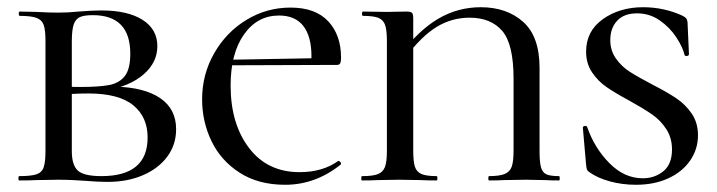

<svg xmlns="http://www.w3.org/2000/svg" viewBox="-20 -500 1988 532"><path d="M468 -142Q468 -99 443.5 -66Q419 -33 376 -14.5Q333 4 278 4Q251 4 216 1Q202 0 182.5 -1Q163 -2 141 -2L80 -1Q63 0 33 0Q31 0 31 -6Q31 -12 33 -12Q66 -12 81 -17Q96 -22 101 -36.5Q106 -51 106 -81V-387Q106 -417 101 -431Q96 -445 81 -450.5Q66 -456 35 -456Q32 -456 32 -462Q32 -468 35 -468L80 -467Q118 -465 141 -465Q168 -465 198 -468Q208 -469 227.5 -470Q247 -471 262 -471Q334 -471 375 -445Q416 -419 416 -372Q416 -327 378 -294Q340 -261 275 -250L299 -260Q380 -258 424 -228Q468 -198 468 -142ZM179 -385V-256L148 -262Q168 -259 202 -259Q255 -259 283 -264.5Q311 -270 326 -289.5Q341 -309 341 -351Q341 -458 237 -458Q213 -458 201 -452.5Q189 -447 184 -431.5Q179 -416 179 -385ZM389 -119Q389 -176 349 -208.5Q309 -241 225 -241Q174 -241 148 -236L179 -245V-81Q179 -43 195.5 -27.5Q212 -12 261 -12Q389 -12 389 -119Z M540 -225Q540 -294 573.5 -352.5Q607 -411 663 -445Q719 -479 785 -479Q854 -479 889.5 -441Q925 -403 925 -340Q925 -329 922.5 -324.5Q920 -320 913 -320H842Q843 -328 843 -344Q843 -399 820.5 -428Q798 -457 753 -457Q693 -457 656 -404.5Q619 -352 619 -263Q619 -157 670 -90Q721 -23 810 -23Q874 -23 917 -54H918Q921 -54 923.5 -50.5Q926 -47 924 -44Q854 12 770 12Q696 12 644 -21.5Q592 -55 566 -109Q540 -163 540 -225ZM588 -334 870 -339V-320L589 -319Z M1190 -12Q1192 -12 1192 -6Q1192 0 1190 0Q1162 0 1146 -1L1086 -2L1027 -1Q1011 0 983 0Q981 0 981 -6Q981 -12 983 -12Q1013 -12 1027 -17.5Q1041 -23 1046.5 -37Q1052 -51 1052 -81V-387Q1052 -417 1047 -431Q1042 -445 1028.5 -450.5Q1015 -456 986 -456Q983 -456 983 -462Q983 -468 986 -468L1051 -467L1106 -468Q1118 -468 1121.5 -464.5Q1125 -461 1125 -449V-83Q1125 -53 1129.5 -38.5Q1134 -24 1147.5 -18Q1161 -12 1190 -12ZM1312 -480Q1384 -480 1429.5 -439.5Q1475 -399 1475 -312V-81Q1475 -51 1479 -36.5Q1483 -22 1494 -17Q1505 -12 1529 -12Q1531 -12 1531 -6Q1531 0 1529 0Q1504 0 1490 -1L1437 -2L1376 -1Q1361 0 1335 0Q1333 0 1333 -6Q1333 -12 1335 -12Q1364 -12 1378.5 -18Q1393 -24 1398 -38.5Q1403 -53 1403 -83V-282Q1403 -378 1371.5 -414.5Q1340 -451 1281 -451Q1232 -451 1190 -425.5Q1148 -400 1101 -338L1089 -349Q1141 -417 1195 -448.5Q1249 -480 1312 -480Z M1787 -266Q1828 -245 1853.5 -228Q1879 -211 1896.5 -185.5Q1914 -160 1914 -125Q1914 -87 1892.5 -55.5Q1871 -24 1832 -6Q1793 12 1742 12Q1704 12 1669.5 2.5Q1635 -7 1613 -23Q1608 -26 1606.5 -30Q1605 -34 1604 -43L1595 -146Q1595 -150 1600 -151Q1605 -152 1607 -148Q1627 -90 1668.5 -48Q1710 -6 1761 -6Q1794 -6 1818 -25.5Q1842 -45 1842 -86Q1842 -118 1826 -142.5Q1810 -167 1786 -183.5Q1762 -200 1724 -221Q1685 -242 1661 -258.5Q1637 -275 1620.5 -299.5Q1604 -324 1604 -357Q1604 -414 1650.5 -447Q1697 -480 1762 -480Q1819 -480 1870 -457Q1878 -453 1881 -449.5Q1884 -446 1885 -439L1889 -350Q1889 -346 1884 -345Q1879 -344 1877 -347Q1872 -369 1854 -396.5Q1836 -424 1808 -443.5Q1780 -463 1745 -463Q1709 -463 1690 -442.5Q1671 -422 1671 -389Q1671 -360 1686.5 -338Q1702 -316 1724.5 -301.5Q1747 -287 1787 -266Z"/></svg>

Font: Cormorant Unicase Medium
Style: Regular
Weight: 500
Designer: Christian Thalmann (Catharsis Fonts)
Foundry: Catharsis Fonts
Version: Version 4.000